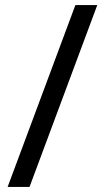

<svg xmlns="http://www.w3.org/2000/svg" viewBox="-20 -734 412 754"><path d="M362 -714 96 0H10L276 -714Z"/></svg>

Font: Noto Sans Saurashtra
Style: Regular
Weight: 400
Designer: Monotype Design Team
Foundry: Monotype Imaging Inc.
Version: Version 2.001; ttfautohint (v1.8.4.7-5d5b)